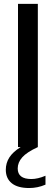

<svg xmlns="http://www.w3.org/2000/svg" viewBox="-20 -760 288 992"><path d="M215 148V194Q174.5 211.5 131 211.5Q71.5 211.5 40.8 186.8Q10 162 10 117Q10 82.5 28 54Q46 25.5 86.5 0H73V-740H175.5V0Q118 26.5 94.8 53Q71.5 79.5 71.5 110.5Q71.5 165 142 165Q175 165 215 148Z"/></svg>

Font: Encode Sans Semi Condensed Medium
Style: Regular
Weight: 500
Width: 4
Designer: Multiple Designers
Foundry: Impallari Type
Version: Version 2.000